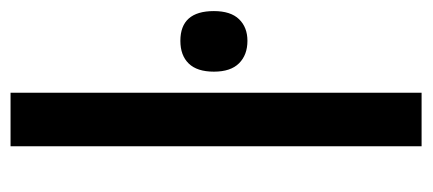

<svg xmlns="http://www.w3.org/2000/svg" viewBox="-242 -558 800 355"><g transform="rotate(-90 157.5 -380.0)"><path d="M164 0H65V-760H164ZM260 -446Q315 -446 315 -384Q315 -353 300 -337.5Q285 -322 260 -322Q234 -322 218.5 -337.5Q203 -353 203 -384Q203 -415 218 -430.5Q233 -446 260 -446Z"/></g></svg>

Font: Avrile Sans Condensed Medium
Style: Regular
Weight: 500
Width: 3
Designer: Monotype Design Team
Foundry: Monotype Imaging Inc.
Version: Version 2.001;September 10, 2019;FontCreator 11.5.0.2425 64-